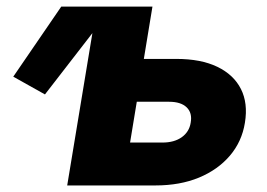

<svg xmlns="http://www.w3.org/2000/svg" viewBox="-20 -566 816 586"><path d="M117.2 -277.8 20.5 -332 167 -545.9H324.7ZM353 -386.2H518.1Q593.3 -386.2 643.3 -362.1Q693.4 -337.9 715.3 -294.4Q737.3 -251 727.5 -191.4Q718.3 -133.8 681.6 -90.8Q645 -47.9 587.2 -23.9Q529.3 0 454.1 0H185.1L275.4 -545.9H445.3L377 -130.9H475.6Q511.7 -130.9 534.7 -147.2Q557.6 -163.6 562 -191.4Q567.4 -221.2 549.8 -238.3Q532.2 -255.4 496.1 -255.4H331.1Z"/></svg>

Font: Inter ExtraBold
Style: Italic
Weight: 800
Italic angle: -9.3988°
Designer: Rasmus Andersson
Foundry: rsms
Version: Version 4.001;git-66647c0bb